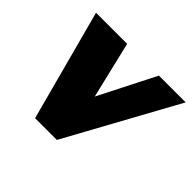

<svg xmlns="http://www.w3.org/2000/svg" viewBox="-124 -679 842 842"><g transform="rotate(45 297.5 -258.0)"><path d="M595 -516H429L295 -252L232 -516H39L177 0H312Z"/></g></svg>

Font: United Sans Black
Style: Italic
Weight: 900
Italic angle: -8°
Designer: Pablo Impallari, Rodrigo Fuenzalida (Modified by Dan O. Williams)
Version: Version 1.000;PS 001.000;hotconv 1.0.88;makeotf.lib2.5.64775